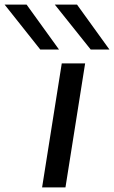

<svg xmlns="http://www.w3.org/2000/svg" viewBox="-122 -810 493 830"><path d="M161 0H60L145 -536H246ZM52 -596 -102 -790H-7L133 -596ZM270 -596 115 -790H211L351 -596Z"/></svg>

Font: Georama ExtraExtended
Style: Italic
Weight: 400
Width: 8
Italic angle: -9°
Designer: Jean-Baptiste Levee
Foundry: Production Type
Version: Version 1.000